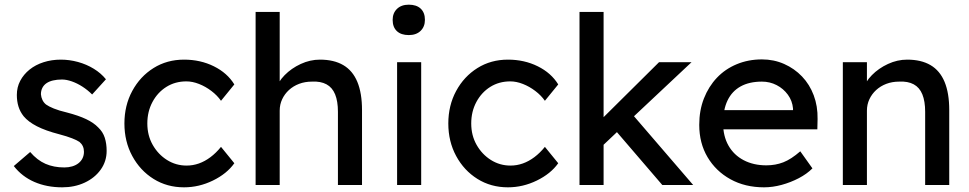

<svg xmlns="http://www.w3.org/2000/svg" viewBox="-20 -791 4145 821"><path d="M39 -81 109 -141Q139 -106 174.5 -90.5Q210 -75 255 -75Q273 -75 288.5 -79.5Q304 -84 315.5 -93Q327 -102 333 -114.5Q339 -127 339 -142Q339 -168 320 -184Q310 -191 288.5 -199.5Q267 -208 233 -217Q175 -232 138 -251Q101 -270 81 -294Q66 -313 59 -335.5Q52 -358 52 -385Q52 -418 66.5 -445.5Q81 -473 106.5 -493.5Q132 -514 166.5 -525Q201 -536 240 -536Q277 -536 313.5 -526Q350 -516 381 -497Q412 -478 433 -452L374 -387Q355 -406 332.5 -420.5Q310 -435 287 -443Q264 -451 245 -451Q224 -451 207 -447Q190 -443 178.5 -435Q167 -427 161 -415Q155 -403 155 -388Q156 -375 161.5 -363.5Q167 -352 177 -344Q188 -336 210 -327Q232 -318 266 -310Q316 -297 348.5 -281.5Q381 -266 400 -246Q420 -227 428 -202Q436 -177 436 -146Q436 -101 410.5 -65.5Q385 -30 342 -10Q299 10 246 10Q180 10 127 -13Q74 -36 39 -81Z M512 -263Q512 -340 545.5 -402Q579 -464 636.5 -500Q694 -536 767 -536Q837 -536 894.5 -507.5Q952 -479 982 -430L925 -360Q909 -383 884 -402Q859 -421 831 -432Q803 -443 777 -443Q729 -443 691.5 -419.5Q654 -396 632 -355Q610 -314 610 -263Q610 -212 633 -171.5Q656 -131 694 -107Q732 -83 778 -83Q805 -83 830.5 -92Q856 -101 880 -119Q904 -137 925 -163L982 -93Q950 -48 890.5 -19Q831 10 767 10Q694 10 636.5 -26Q579 -62 545.5 -124Q512 -186 512 -263Z M1073 -740H1176V-417L1158 -405Q1168 -440 1197 -469.5Q1226 -499 1266 -517.5Q1306 -536 1348 -536Q1408 -536 1448 -512.5Q1488 -489 1508 -441Q1528 -393 1528 -320V0H1425V-313Q1425 -358 1413 -387.5Q1401 -417 1376 -430.5Q1351 -444 1314 -442Q1284 -442 1259 -432.5Q1234 -423 1215.5 -406Q1197 -389 1186.5 -366.5Q1176 -344 1176 -318V0H1125Q1112 0 1099 0Q1086 0 1073 0Z M1678 0V-525H1781V0ZM1659 -706Q1659 -735 1677.5 -753Q1696 -771 1728 -771Q1761 -771 1779 -754Q1797 -737 1797 -706Q1797 -677 1778.5 -659Q1760 -641 1728 -641Q1695 -641 1677 -658Q1659 -675 1659 -706Z M1897 -263Q1897 -340 1930.5 -402Q1964 -464 2021.5 -500Q2079 -536 2152 -536Q2222 -536 2279.5 -507.5Q2337 -479 2367 -430L2310 -360Q2294 -383 2269 -402Q2244 -421 2216 -432Q2188 -443 2162 -443Q2114 -443 2076.5 -419.5Q2039 -396 2017 -355Q1995 -314 1995 -263Q1995 -212 2018 -171.5Q2041 -131 2079 -107Q2117 -83 2163 -83Q2190 -83 2215.5 -92Q2241 -101 2265 -119Q2289 -137 2310 -163L2367 -93Q2335 -48 2275.5 -19Q2216 10 2152 10Q2079 10 2021.5 -26Q1964 -62 1930.5 -124Q1897 -186 1897 -263Z M2691 -294 2944 0H2812L2618 -226L2561 -172V0H2458V-740H2561V-290L2798 -525H2937Z M2970 -257Q2970 -319 2990 -370Q3010 -421 3045.5 -458.5Q3081 -496 3130.5 -516.5Q3180 -537 3238 -537Q3289 -537 3333 -517.5Q3377 -498 3409.5 -464Q3442 -430 3459.5 -383.5Q3477 -337 3476 -282L3475 -238H3046L3023 -320H3386L3371 -303V-327Q3368 -360 3349 -386Q3330 -412 3301 -427Q3272 -442 3238 -442Q3184 -442 3147 -421.5Q3110 -401 3091 -361.5Q3072 -322 3072 -264Q3072 -209 3095 -168.5Q3118 -128 3160 -106Q3202 -84 3257 -84Q3296 -84 3329.5 -97Q3363 -110 3402 -144L3454 -71Q3430 -47 3395.5 -29Q3361 -11 3322.5 -0.5Q3284 10 3247 10Q3166 10 3103.5 -24.5Q3041 -59 3005.5 -119Q2970 -179 2970 -257Z M3584 -525H3687V-417L3669 -405Q3679 -440 3708 -469.5Q3737 -499 3777 -517.5Q3817 -536 3859 -536Q3919 -536 3959 -512.5Q3999 -489 4019 -441Q4039 -393 4039 -320V0H3936V-313Q3936 -358 3924 -387.5Q3912 -417 3887 -430.5Q3862 -444 3825 -442Q3795 -442 3770 -432.5Q3745 -423 3726.5 -406Q3708 -389 3697.5 -366.5Q3687 -344 3687 -318V0H3636Q3623 0 3610 0Q3597 0 3584 0Z"/></svg>

Font: Our Lexend
Style: Regular
Weight: 400
Designer: Bonnie Shaver-Troup, Thomas Jockin
Foundry: Lexend
Version: Version 1.007